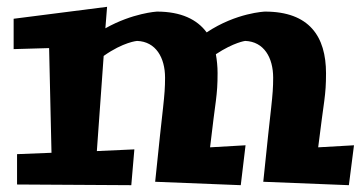

<svg xmlns="http://www.w3.org/2000/svg" viewBox="-20 -532 1065 563"><path d="M596 -100C612 -241 618 -249 618 -318C618 -337 616 -356 613 -373C666 -408 699 -412 699 -412C754 -410 781 -363 781 -304C781 -247 775 -228 752 1L1003 11L1018 -106L913 -100C930 -240 936 -250 936 -317C936 -425 887 -498 757 -498C757 -498 673 -495 586 -437C558 -475 511 -498 440 -498C440 -498 369 -494 289 -449L294 -512L20 -477V-388L124 -391L131 -84L30 -80V9L365 11L374 -94L264 -89L284 -368C342 -409 382 -412 382 -412C437 -410 464 -363 464 -304C464 -247 458 -228 435 1L686 11L700 -106Z"/></svg>

Font: Peralta
Style: Regular
Weight: 400
Designer: Astigmatic (AOETI)
Foundry: Astigmatic (AOETI)
Version: Version 1.000